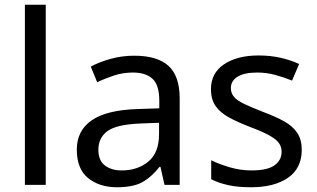

<svg xmlns="http://www.w3.org/2000/svg" viewBox="-20 -780 1338 810"><path d="M173 0H85V-760H173Z M546 -545Q644 -545 691 -502Q738 -459 738 -365V0H674L657 -76H653Q618 -32 579.5 -11Q541 10 473 10Q400 10 352 -28.5Q304 -67 304 -149Q304 -229 367 -272.5Q430 -316 561 -320L652 -323V-355Q652 -422 623 -448Q594 -474 541 -474Q499 -474 461 -461.5Q423 -449 390 -433L363 -499Q398 -518 446 -531.5Q494 -545 546 -545ZM572 -259Q472 -255 433.5 -227Q395 -199 395 -148Q395 -103 422.5 -82Q450 -61 493 -61Q561 -61 606 -98.5Q651 -136 651 -214V-262Z M1253 -148Q1253 -70 1195 -30Q1137 10 1039 10Q983 10 942.5 1Q902 -8 871 -24V-104Q903 -88 948.5 -74.5Q994 -61 1041 -61Q1108 -61 1138 -82.5Q1168 -104 1168 -140Q1168 -160 1157 -176Q1146 -192 1117.5 -208Q1089 -224 1036 -244Q984 -264 947 -284Q910 -304 890 -332Q870 -360 870 -404Q870 -472 925.5 -509Q981 -546 1071 -546Q1120 -546 1162.5 -536.5Q1205 -527 1242 -510L1212 -440Q1178 -454 1141 -464Q1104 -474 1065 -474Q1011 -474 982.5 -456.5Q954 -439 954 -409Q954 -387 967 -371.5Q980 -356 1010.5 -341.5Q1041 -327 1092 -307Q1143 -288 1179 -268Q1215 -248 1234 -219.5Q1253 -191 1253 -148Z"/></svg>

Font: Noto Sans Gunjala Gondi Semibold
Style: Regular
Weight: 600
Designer: Ek Type
Foundry: Ek Type
Version: Version 1.004; ttfautohint (v1.8.4.7-5d5b)